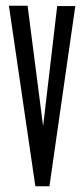

<svg xmlns="http://www.w3.org/2000/svg" viewBox="-20 -644 290 668"><path d="M103 4 11 -624H76L130 -205L179 -623H242L152 4Z"/></svg>

Font: Inconsolata UltraCondensed SemiBold
Style: Regular
Weight: 600
Width: 1
Monospace: yes
Designer: Raph Levien, Cyreal, Brenton Simpson
Foundry: Raph Levien, Cyreal, Google
Version: Version 3.001; ttfautohint (v1.8.2.53-6de2)